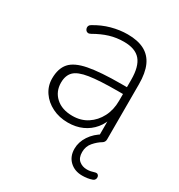

<svg xmlns="http://www.w3.org/2000/svg" viewBox="-163 -602 841 902"><g transform="rotate(30 257.0 -151.0)"><path d="M414 190Q373 190 346.5 165Q320 140 320 98Q320 62 342 28.5Q364 -5 403 -27L392 -6Q391 -8 390.5 -11.5Q390 -15 390 -18V-121H401Q391 -81 367 -52Q343 -23 308.5 -7.5Q274 8 231 8Q184 8 146 -11Q108 -30 86 -62.5Q64 -95 64 -135Q64 -189 90.5 -219.5Q117 -250 181.5 -262.5Q246 -275 359 -275H400V-238H361Q262 -238 207.5 -229.5Q153 -221 131.5 -199.5Q110 -178 110 -139Q110 -91 143.5 -60.5Q177 -30 234 -30Q280 -30 314.5 -52.5Q349 -75 369 -113.5Q389 -152 389 -201V-315Q389 -387 361 -420Q333 -453 271 -453Q231 -453 194.5 -442Q158 -431 118 -408Q109 -403 102.5 -404Q96 -405 92 -409.5Q88 -414 86.5 -420.5Q85 -427 87.5 -433Q90 -439 97 -443Q138 -468 182 -480Q226 -492 269 -492Q324 -492 360 -473Q396 -454 413.5 -415Q431 -376 431 -315V-16Q431 -8 427.5 -2.5Q424 3 419 6Q397 19 378 41Q359 63 359 94Q359 125 376.5 139.5Q394 154 419 154Q430 154 439.5 152Q449 150 458 147Q468 144 473.5 147.5Q479 151 480.5 158Q482 165 479 171.5Q476 178 469 181Q455 186 441.5 188Q428 190 414 190Z"/></g></svg>

Font: Nunito ExtraLight ExtraLight
Style: Regular
Weight: 250
Version: Version 3.602